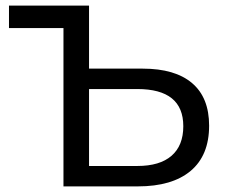

<svg xmlns="http://www.w3.org/2000/svg" viewBox="-20 -664 801 684"><path d="M664.2 -368C623.8 -402.3 565.2 -419.5 488.5 -419.5H297.2V-644H12V-564H206.1V0H471C552.6 0 615.3 -18.4 659.2 -55.2C703 -92 725 -145.7 725 -216.2C725 -283.1 704.7 -333.7 664.2 -368ZM591.1 -109C563.2 -84.8 522.6 -72.7 469.2 -72.7H297.2V-346.8H469.2C578.4 -346.8 633 -302.7 633 -214.4C633 -168.4 619 -133.2 591.1 -109Z"/></svg>

Font: Montserrat Ace
Style: Regular
Weight: 500
Designer: Julieta Ulanovsky
Foundry: Julieta Ulanovsky
Version: Version 1